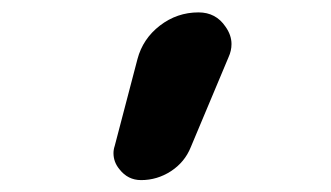

<svg xmlns="http://www.w3.org/2000/svg" viewBox="-20 -569 540 313"><path d="M210 -275.4Q188.5 -275.4 174.8 -293Q165 -304.7 165 -319.3Q165 -325.2 167 -331.1L204.1 -472.7Q212.9 -505.9 240.7 -527.3Q268.6 -548.8 303.7 -548.8Q332 -548.8 347.7 -525.4Q357.4 -511.7 357.4 -497.1Q357.4 -486.3 352.5 -475.6L291 -329.1Q281.2 -304.7 258.8 -290Q236.3 -275.4 210 -275.4Z"/></svg>

Font: Rounded-X Mgen+ 2m medium
Style: Regular
Weight: 500
Designer: [Source Han Sans]
Ryoko NISHIZUKA  (kana & ideographs); Paul D. Hunt (Latin, Greek & Cyrillic); Wenlong ZHANG  (bopomofo
Version: Version 1.059.20150602